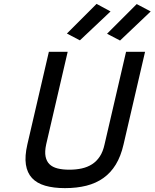

<svg xmlns="http://www.w3.org/2000/svg" viewBox="-20 -961 797 990"><path d="M218 -216Q210 -179 215 -154Q220 -129 235.5 -114Q251 -99 277 -92.5Q303 -86 337 -86Q372 -86 401.5 -92.5Q431 -99 454.5 -114Q478 -129 494.5 -154Q511 -179 519 -216L630 -694H728L617 -216Q603 -155 577 -112.5Q551 -70 513 -43Q475 -16 425.5 -3.5Q376 9 315 9Q256 9 213 -3.5Q170 -16 145 -43Q120 -70 113.5 -112.5Q107 -155 121 -216L232 -694H329ZM685 -940 757 -902 599 -752 532 -787ZM478 -941 550 -902 392 -753 325 -788Z"/></svg>

Font: Panefresco 600wt
Style: Italic
Weight: 600
Foundry: Campivisivi & Chank Co
Version: Version 1.000